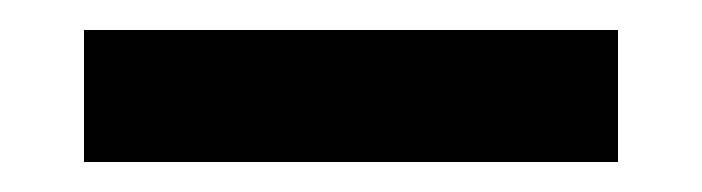

<svg xmlns="http://www.w3.org/2000/svg" viewBox="-20 -702 468 128"><path d="M36 -594V-682H392V-594Z"/></svg>

Font: Platypi Light
Style: Bold
Weight: 700
Version: Version 1.200